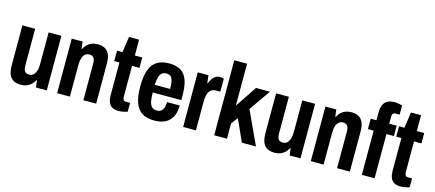

<svg xmlns="http://www.w3.org/2000/svg" viewBox="-54 -1257 4055 1791"><g transform="rotate(15 1973.5 -361.0)"><path d="M174.1 12Q110.7 12 78.5 -24.5Q46.3 -61 46.3 -140.7V-527.2H169.6V-170.2Q169.6 -153.7 172.9 -140.3Q176.2 -126.9 182.5 -117.7Q188.9 -108.4 199.8 -103.9Q210.7 -99.3 225 -99.3Q247.7 -99.3 264.4 -113.5Q281.2 -127.8 290.4 -155Q299.6 -182.2 299.6 -219.9V-527.2H422.9V0H318.3L310.1 -66.8H305.1Q291.1 -40.8 271.8 -23.4Q252.4 -6 228.1 3Q203.8 12 174.1 12Z M522.8 0V-527.2H627.4L635.9 -459.7H640.9Q655.1 -486.4 674.1 -503.9Q693.1 -521.4 717.3 -530.3Q741.5 -539.2 771 -539.2Q813.9 -539.2 842.6 -523Q871.4 -506.7 885.5 -473.3Q899.7 -439.8 899.7 -386.7V0H776.3V-356.2Q776.3 -373.5 773.2 -386.8Q770 -400.1 763 -408.8Q756.1 -417.6 745.7 -422.2Q735.3 -426.9 720.6 -426.9Q697.1 -426.9 680.4 -412.8Q663.8 -398.7 655 -371.8Q646.2 -345 646.2 -306.3V0Z M1118.6 12Q1078.3 12 1054.4 -3.1Q1030.4 -18.3 1020.2 -46.3Q1010 -74.3 1010 -109.9V-426.9H960.2V-527.2H1012.6L1034.7 -680.2H1132.1V-527.2H1203.6V-426.9H1132.1V-132.9Q1132.1 -110.4 1139.1 -99.6Q1146.1 -88.8 1165 -88.8H1203.6V-3.2Q1190.1 1 1175.2 4.6Q1160.3 8.2 1146 10.1Q1131.7 12 1118.6 12Z M1460.7 12Q1390.1 12 1344.9 -16Q1299.7 -44 1277.5 -104.9Q1255.3 -165.8 1255.3 -263.2Q1255.3 -363 1278.2 -423.6Q1301.1 -484.2 1347.6 -511.7Q1394.1 -539.2 1463.8 -539.2Q1529 -539.2 1572.5 -514Q1616 -488.8 1637.4 -431.4Q1658.9 -374 1658.9 -275.7V-237.3H1382.6Q1382.4 -185.2 1389.7 -151.5Q1397.1 -117.9 1414.2 -101.1Q1431.3 -84.4 1461.7 -84.4Q1479.2 -84.4 1492.8 -90.2Q1506.5 -96 1515.4 -108Q1524.3 -120.1 1529.7 -139.4Q1535 -158.7 1534.8 -185H1656.9Q1656.9 -135.3 1643.8 -98.1Q1630.7 -60.9 1605.4 -36.5Q1580.2 -12.2 1543.9 -0.1Q1507.7 12 1460.7 12ZM1382.4 -311.2H1530.6Q1530.6 -346.6 1527 -371.4Q1523.4 -396.3 1515.6 -412.1Q1507.7 -427.9 1494.3 -434.9Q1480.9 -441.8 1462.2 -441.8Q1433.8 -441.8 1417 -427.1Q1400.1 -412.4 1392.2 -383.6Q1384.4 -354.8 1382.4 -311.2Z M1739.8 0V-527.2H1843.2L1851.7 -452.7H1856.7Q1865.7 -479.4 1878.9 -498.4Q1892.1 -517.4 1910.9 -528.4Q1929.7 -539.4 1952.7 -539.4Q1963.2 -539.4 1972.8 -537.2Q1982.5 -535 1989.7 -531.8V-408.2H1948.3Q1926.7 -408.2 1910.5 -399.7Q1894.3 -391.2 1883.7 -374.7Q1873.1 -358.2 1868.1 -332.3Q1863.2 -306.5 1863.2 -271.8V0Z M2039.8 0V-724.4H2163.2V-318.8L2302.1 -527.2H2437.3L2293.8 -322.2L2442.9 0H2307L2211.6 -211.3L2163.2 -147.6V0Z M2624.1 12Q2560.7 12 2528.5 -24.5Q2496.3 -61 2496.3 -140.7V-527.2H2619.6V-170.2Q2619.6 -153.7 2622.9 -140.3Q2626.2 -126.9 2632.5 -117.7Q2638.9 -108.4 2649.8 -103.9Q2660.7 -99.3 2675 -99.3Q2697.7 -99.3 2714.4 -113.5Q2731.2 -127.8 2740.4 -155Q2749.6 -182.2 2749.6 -219.9V-527.2H2872.9V0H2768.3L2760.1 -66.8H2755.1Q2741.1 -40.8 2721.8 -23.4Q2702.4 -6 2678.1 3Q2653.8 12 2624.1 12Z M2972.8 0V-527.2H3077.4L3085.9 -459.7H3090.9Q3105.1 -486.4 3124.1 -503.9Q3143.1 -521.4 3167.3 -530.3Q3191.5 -539.2 3221 -539.2Q3263.9 -539.2 3292.6 -523Q3321.4 -506.7 3335.5 -473.3Q3349.7 -439.8 3349.7 -386.7V0H3226.3V-356.2Q3226.3 -373.5 3223.2 -386.8Q3220 -400.1 3213 -408.8Q3206.1 -417.6 3195.7 -422.2Q3185.3 -426.9 3170.6 -426.9Q3147.1 -426.9 3130.4 -412.8Q3113.8 -398.7 3105 -371.8Q3096.2 -345 3096.2 -306.3V0Z M3465.5 0V-426.9H3409.9V-527.2H3465.5V-597.9Q3465.5 -646.7 3479.1 -676.5Q3492.7 -706.3 3519.8 -720.1Q3546.9 -733.9 3586.2 -733.9Q3596.8 -733.9 3610.4 -732.3Q3624 -730.7 3638.2 -727.9Q3652.4 -725.2 3661 -720.8V-633.5H3622.8Q3604.6 -633.5 3596.7 -623.5Q3588.8 -613.4 3588.8 -595V-527.2H3661V-426.9H3588.8V0Z M3841.6 12Q3801.3 12 3777.4 -3.1Q3753.4 -18.3 3743.2 -46.3Q3733 -74.3 3733 -109.9V-426.9H3683.2V-527.2H3735.6L3757.7 -680.2H3855.1V-527.2H3926.6V-426.9H3855.1V-132.9Q3855.1 -110.4 3862.1 -99.6Q3869.1 -88.8 3888 -88.8H3926.6V-3.2Q3913.1 1 3898.2 4.6Q3883.3 8.2 3869 10.1Q3854.7 12 3841.6 12Z"/></g></svg>

Font: Archivo SemiBold Condensed
Style: Regular
Weight: 600
Width: 3
Version: Version 2.001